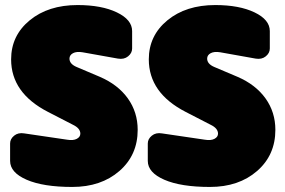

<svg xmlns="http://www.w3.org/2000/svg" viewBox="-20 -730 1130 760"><path d="M170 -287Q24 -362 24 -495Q24 -589 97.5 -649.5Q171 -710 287 -710Q382 -710 442.5 -681Q503 -652 503 -607V-538Q503 -520 487 -507Q471 -494 447 -498L307 -523Q283 -527 269 -519.5Q255 -512 255 -498Q255 -477 283 -465L375 -426Q447 -395 486 -340.5Q525 -286 525 -216Q525 -116 452.5 -53Q380 10 266 10Q151 10 85.5 -18.5Q20 -47 20 -93V-162Q20 -180 36 -193Q52 -206 76 -202L246 -177Q270 -173 284 -180.5Q298 -188 298 -201Q298 -222 269 -236ZM565 -93V-162Q565 -180 581 -193Q597 -206 621 -202L791 -177Q815 -173 829 -180.5Q843 -188 843 -201Q843 -222 814 -236L715 -287Q569 -362 569 -495Q569 -589 642.5 -649.5Q716 -710 832 -710Q927 -710 987.5 -681Q1048 -652 1048 -607V-538Q1048 -520 1032 -507Q1016 -494 992 -498L852 -523Q828 -527 814 -519.5Q800 -512 800 -498Q800 -477 828 -465L920 -426Q992 -395 1031 -340.5Q1070 -286 1070 -216Q1070 -116 997.5 -53Q925 10 811 10Q696 10 630.5 -18.5Q565 -47 565 -93Z"/></svg>

Font: LT Crewmate
Style: Regular
Weight: 400
Designer: Daniel Lyons
Foundry: LyonsType
Version: Version 1.001;FEAKit 1.0